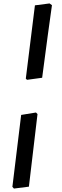

<svg xmlns="http://www.w3.org/2000/svg" viewBox="-20 -827 361 1116"><path d="M130 -370Q166 -654 183 -796L268 -807L282 -797Q276 -756 257.5 -620Q239 -484 225 -375L137 -363ZM198 -164 148 258 61 269 52 259 103 -159 189 -173Z"/></svg>

Font: Alegreya
Style: Bold Italic
Weight: 700
Italic angle: -7°
Designer: Juan Pablo del Peral
Foundry: Huerta Tipografica
Version: Version 2.007; ttfautohint (v1.6)